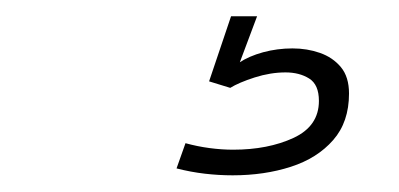

<svg xmlns="http://www.w3.org/2000/svg" viewBox="-20 -20 490 236"><path d="M264 0H296L263 88L237 80ZM263 88 274 57Q286 49 303.5 44.2Q321 39.5 339.5 39.5Q357.5 39.5 373.2 45Q389 50.5 399 62.5Q409 74.5 409 95Q409 130 389.5 152.2Q370 174.5 337.5 185Q305 195.5 266 195.5Q249 195.5 231.8 193.5Q214.5 191.5 197 187L208 156Q222.5 160 237.5 162Q252.5 164 266.5 164Q309.5 164 340.8 149.5Q372 135 372 104Q372 84 360 76.5Q348 69 331 69Q312.5 69 293 75.2Q273.5 81.5 263 88Z"/></svg>

Font: League Mono Thin Condensed
Style: Regular
Weight: 100
Width: 1
Designer: Tyler Finck
Foundry: The League of Moveable Type / Tyler Finck
Version: Version 2.300;RELEASE